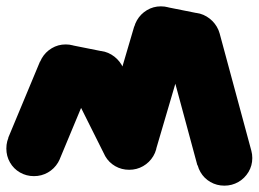

<svg xmlns="http://www.w3.org/2000/svg" viewBox="-57 -508 815 605"><path d="M-37 -40Q-37 -16 -25.5 4Q-14 24 6 35.5Q26 47 50 47Q74 47 94 35.5Q114 24 126 4Q138 -16 138 -40Q138 -64 126 -84Q114 -104 94 -116Q74 -128 50 -128Q26 -128 6 -116Q-14 -104 -25.5 -84Q-37 -64 -37 -40Z M-31 -74 131 -6 231 -246 69 -314Z M63 -280Q63 -256 74.5 -236Q86 -216 106 -204.5Q126 -193 150 -193Q174 -193 194 -204.5Q214 -216 226 -236Q238 -256 238 -280Q238 -304 226 -324Q214 -344 194 -356Q174 -368 150 -368Q126 -368 106 -356Q86 -344 74.5 -324Q63 -304 63 -280Z M167 -366 133 -194 233 -174 267 -346Z M163 -260Q163 -236 174.5 -216Q186 -196 206 -184.5Q226 -173 250 -173Q274 -173 294 -184.5Q314 -196 326 -216Q338 -236 338 -260Q338 -284 326 -304Q314 -324 294 -336Q274 -348 250 -348Q226 -348 206 -336Q186 -324 174.5 -304Q163 -284 163 -260Z M328 -299 172 -221 272 -21 428 -99Z M263 -60Q263 -36 274.5 -16Q286 4 306 15.5Q326 27 350 27Q374 27 394 15.5Q414 4 426 -16Q438 -36 438 -60Q438 -84 426 -104Q414 -124 394 -136Q374 -148 350 -148Q326 -148 306 -136Q286 -124 274.5 -104Q263 -84 263 -60Z M266 -85 434 -35 534 -375 366 -425Z M363 -400Q363 -376 374.5 -356Q386 -336 406 -324.5Q426 -313 450 -313Q474 -313 494 -324.5Q514 -336 526 -356Q538 -376 538 -400Q538 -424 526 -444Q514 -464 494 -476Q474 -488 450 -488Q426 -488 406 -476Q386 -464 374.5 -444Q363 -424 363 -400Z M467 -486 433 -314 533 -294 567 -466Z M463 -380Q463 -356 474.5 -336Q486 -316 506 -304.5Q526 -293 550 -293Q574 -293 594 -304.5Q614 -316 626 -336Q638 -356 638 -380Q638 -404 626 -424Q614 -444 594 -456Q574 -468 550 -468Q526 -468 506 -456Q486 -444 474.5 -424Q463 -404 463 -380Z M635 -403 465 -357 565 13 735 -33Z M563 -10Q563 14 574.5 34Q586 54 606 65.5Q626 77 650 77Q674 77 694 65.5Q714 54 726 34Q738 14 738 -10Q738 -34 726 -54Q714 -74 694 -86Q674 -98 650 -98Q626 -98 606 -86Q586 -74 574.5 -54Q563 -34 563 -10Z"/></svg>

Font: Linefont
Style: Bold
Weight: 700
Monospace: yes
Version: Version 3.002;gftools[0.9.33]